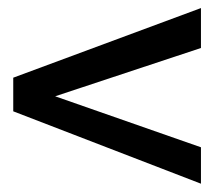

<svg xmlns="http://www.w3.org/2000/svg" viewBox="-20 -494 528 474"><path d="M476.1 -40.5 12.7 -219.2V-302.2L476.1 -474.1V-375.5L116.2 -256.3L476.1 -130.4Z"/></svg>

Font: Pontano Sans Medium
Style: Regular
Weight: 500
Designer: Vernon Adams
Foundry: Vernon Adams
Version: Version 2.001